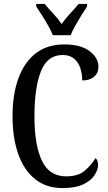

<svg xmlns="http://www.w3.org/2000/svg" viewBox="-20 -951 553 981"><path d="M300 10Q216 10 159 -36Q102 -82 73 -164.5Q44 -247 44 -358Q44 -468 74 -550.5Q104 -633 162.5 -678.5Q221 -724 309 -724Q392 -724 437.5 -690Q483 -656 483 -609Q483 -578 461 -559Q439 -540 400 -540Q400 -573 390.5 -602.5Q381 -632 359 -651Q337 -670 300 -670Q222 -670 189 -586.5Q156 -503 156 -358Q156 -210 194 -130Q232 -50 318 -50Q379 -50 412.5 -78.5Q446 -107 468 -143Q481 -133 481 -107Q481 -84 463.5 -56.5Q446 -29 406 -9.5Q366 10 300 10ZM250 -771Q241 -794 226 -820.5Q211 -847 194.5 -873Q178 -899 165 -918V-931H208Q228 -907 252.5 -881Q277 -855 295 -828Q313 -855 337.5 -881Q362 -907 382 -931H425V-918Q412 -899 396 -873Q380 -847 365 -820.5Q350 -794 341 -771Z"/></svg>

Font: Noto Serif Lao ExtraCondensed Medium
Style: Regular
Weight: 500
Width: 2
Designer: Monotype Design Team
Foundry: Monotype Imaging Inc.
Version: Version 2.003; ttfautohint (v1.8.4.7-5d5b)